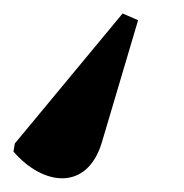

<svg xmlns="http://www.w3.org/2000/svg" viewBox="-97 -73 273 285"><path d="M85 -53 -75 140 -77 152C-33 203 32 211 54 139L108 -43Z"/></svg>

Font: Noto Serif Display ExtraBold
Style: Italic
Weight: 800
Italic angle: -12°
Designer: Monotype Design Team
Foundry: Monotype Imaging Inc.
Version: Version 2.009